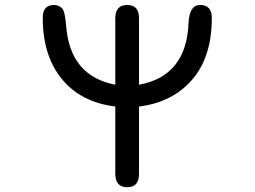

<svg xmlns="http://www.w3.org/2000/svg" viewBox="-20 -742 1040 783"><path d="M450.2 -33.2V-307.6Q308.6 -325.2 231.4 -420.9Q154.3 -515.6 154.3 -669.9Q154.3 -721.7 200.2 -721.7Q219.7 -721.7 233.4 -708Q245.1 -696.3 250 -633.8Q266.6 -431.6 450.2 -396.5V-668Q450.2 -721.7 499 -721.7Q546.9 -721.7 546.9 -668V-396.5Q741.2 -431.6 749 -650.4Q752.9 -721.7 795.9 -721.7Q843.8 -721.7 843.8 -668.9Q843.8 -508.8 762.7 -416Q682.6 -324.2 546.9 -307.6V-33.2Q546.9 21.5 499 21.5Q450.2 21.5 450.2 -33.2Z"/></svg>

Font: jf-openhuninn-1.0
Style: Regular
Weight: 400
Designer: [Kosugi Maru]
      Designed by Motoya company      

      [Varela Round]
      Joe Prince(Latin component); Avraham Co
Foundry: justfont CO.,LTD.
Version: 1.0